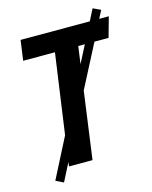

<svg xmlns="http://www.w3.org/2000/svg" viewBox="-122 -833 781 986"><g transform="rotate(-15 268.5 -340.0)"><path d="M432 -585 314 -357 265 0H140L143 -23L94 73L53 53L162 -160L222 -585H53L68 -692H436L467 -753L508 -734L486 -692H537L507 -585ZM381 -585H346L333 -492Z"/></g></svg>

Font: Fira Sans Condensed SemiBold
Style: Italic
Weight: 600
Width: 3
Italic angle: -8°
Designer: bBox Type GmbH & Carrois Corporate GbR & Edenspiekermann AG
Foundry: bBox Type GmbH & Carrois Corporate GbR & Edenspiekermann AG
Version: Version 4.301